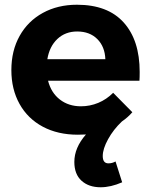

<svg xmlns="http://www.w3.org/2000/svg" viewBox="-20 -563 637 811"><path d="M570 -259Q570 -235 569 -222H183Q196 -171 233 -142.5Q270 -114 322 -114Q360 -114 395 -128.5Q430 -143 458 -171L539 -89Q520 -67 495 -50Q459 -16 436.5 25Q414 66 414 96Q414 127 438 127Q454 127 468 119L496 207Q448 228 405 228Q355 228 324.5 200.5Q294 173 294 121Q294 61 343 5L309 6Q224 6 160.5 -28Q97 -62 62.5 -124Q28 -186 28 -267Q28 -349 63 -411.5Q98 -474 161 -508.5Q224 -543 305 -543Q435 -543 502.5 -468Q570 -393 570 -259ZM425 -313Q423 -366 391 -398Q359 -430 306 -430Q256 -430 222.5 -398.5Q189 -367 180 -313Z"/></svg>

Font: Montserrat arm2 SemiBold
Style: Regular
Weight: 600
Designer: Julieta Ulanovsky
Foundry: Julieta Ulanovsky
Version: Version 6.000